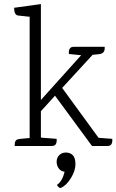

<svg xmlns="http://www.w3.org/2000/svg" viewBox="-20 -714 569 939"><path d="M506 0H430L249 -246L180 -170V-41L257 -35Q260 0 234 0H52V-7Q52 -27 65 -32Q72 -35 125 -39V-632L69 -638Q49 -640 49 -676L180 -694V-225L377 -444L317 -450Q314 -485 340 -485H492V-478Q492 -452 464 -449L433 -446L284 -284L462 -40L529 -35Q532 0 506 0ZM277 205Q273 207 266 200.5Q259 194 259 190Q285 172 296 126Q278 124 267.5 110Q257 96 257 77Q257 58 269.5 45Q282 32 302.5 32Q323 32 336 45Q349 58 349 89.5Q349 121 326.5 157.5Q304 194 277 205Z"/></svg>

Font: Karma Light
Style: Regular
Weight: 300
Designer: Joana Correia
Foundry: Indian Type Foundry
Version: Version 1.202;PS 1.0;hotconv 1.0.78;makeotf.lib2.5.61930; tt